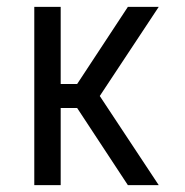

<svg xmlns="http://www.w3.org/2000/svg" viewBox="-20 -540 540 560"><path d="M80 0V-520H157V-295H205L353 -520H443L271 -260L443 0H353L205 -225H157V0Z"/></svg>

Font: Iosevka Fuck
Style: Regular
Weight: 400
Monospace: yes
Designer: Belleve Invis
Foundry: Belleve Invis
Version: Version 28.0.7; ttfautohint (v1.8.3)